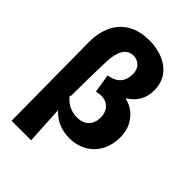

<svg xmlns="http://www.w3.org/2000/svg" viewBox="-308 -969 1377 1377"><g transform="rotate(45 380.5 -280.5)"><path d="M78 273H276C271 178 266 84 260 -16C322 52 396 69 463 69C584 69 714 -13 714 -197C714 -313 638 -398 546 -417V-422C612 -463 648 -523 648 -605C648 -764 510 -834 369 -834C164 -834 71 -698 71 -520ZM253 -155C253 -274 255 -389 259 -506C262 -608 295 -676 366 -676C413 -676 457 -645 457 -580C457 -511 427 -458 335 -444L358 -302C372 -306 388 -309 406 -309C477 -309 514 -258 514 -196C514 -113 459 -75 396 -75C348 -75 293 -88 246 -147Z"/></g></svg>

Font: GenEiGothic-pro-Heavy
Style: Bold
Weight: 900
Designer: Ryoko NISHIZUKA (kana & ideographs); Paul D. Hunt (Latin, Greek & Cyrillic); Wenlong ZHANG (bopomofo); Sandoll Communica
Foundry: Adobe Systems Incorporated; o_tamon
Version: Version 1.000.140830